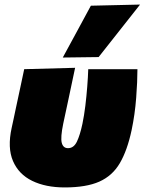

<svg xmlns="http://www.w3.org/2000/svg" viewBox="-20 -805 634 841"><path d="M263.5 16Q180 16 121 -12.8Q62 -41.5 37 -99.5Q12 -157.5 31 -244.5Q36 -267 40 -286Q44 -305 48 -324Q60.5 -382.5 69 -422Q77.5 -461.5 86 -502L309 -508Q293.5 -434 280 -370.8Q266.5 -307.5 257 -263.5Q244.5 -203 250.5 -179.5Q256.5 -156 278 -156Q303 -156 316.8 -184.5Q330.5 -213 341 -262.5Q348.5 -298.5 353.8 -341.5Q359 -384.5 362.2 -426.5Q365.5 -468.5 366.5 -502H582Q582 -448.5 576.5 -376.2Q571 -304 556.5 -235Q537.5 -146 505 -90.5Q472.5 -35 415.2 -9.5Q358 16 263.5 16ZM255 -553Q286 -610 316.8 -666.8Q347.5 -723.5 378 -780L593.5 -785Q546.5 -725 500.8 -667.5Q455 -610 412 -555Z"/></svg>

Font: Commissioner Black
Style: Italic
Weight: 900
Italic angle: -12°
Designer: Kostas Bartsokas
Foundry: Kostas Bartsokas
Version: Version 1.000; ttfautohint (v1.8.3)